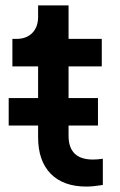

<svg xmlns="http://www.w3.org/2000/svg" viewBox="-20 -685 445 711"><path d="M12.2 -220.2V-321.8H121.1V-439H25.9V-541H41Q78.1 -541 99.6 -563Q121.1 -585 121.1 -623V-665H233.9V-541H356.9V-439H233.9V-321.8H342.8V-220.2H233.9V-182.1Q233.9 -94.2 324.2 -94.2Q340.8 -94.2 360.8 -97.2V0Q324.7 5.9 299.8 5.9Q214.4 5.9 167.7 -41.7Q121.1 -89.4 121.1 -176.8V-220.2Z"/></svg>

Font: Plus Jakarta Sans SemiBold
Style: Regular
Weight: 600
Designer: Gumpita Rahayu
Foundry: Tokotype
Version: Version 2.006